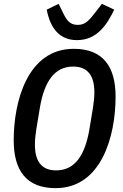

<svg xmlns="http://www.w3.org/2000/svg" viewBox="-20 -963 640 995"><path d="M268 12C507 12 579 -260 579 -462C579 -619 513 -710 362 -710C123 -710 51 -438 51 -236C51 -79 117 12 268 12ZM271 -80C194 -80 161 -129 161 -213C161 -237 163 -261 168 -292L187 -407C210 -540 262 -618 359 -618C436 -618 469 -569 469 -485C469 -461 467 -437 462 -406L443 -291C420 -158 368 -80 271 -80ZM379 -755C486 -755 537 -841 572 -913L508 -943L482 -909C442 -857 423 -834 383 -834C339 -834 324 -860 301 -908L284 -943L222 -913C235 -844 271 -755 379 -755Z"/></svg>

Font: IBM Mono Medium
Style: Italic
Weight: 500
Italic angle: -9°
Monospace: yes
Designer: Mike Abbink, Paul van der Laan, Pieter van Rosmalen
Foundry: Bold Monday
Version: Version 2.3